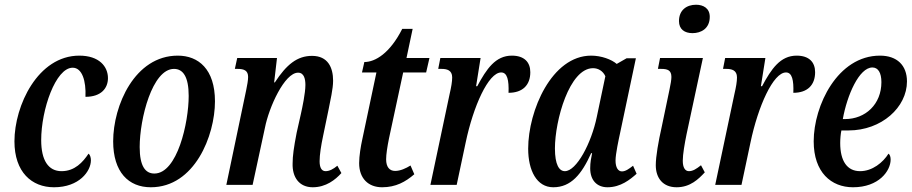

<svg xmlns="http://www.w3.org/2000/svg" viewBox="-20 -781 3851 811"><path d="M208 10C315 10 364 -58 364 -104C364 -116 360 -128 354 -132C330 -96 296 -58 240 -58C184 -58 154 -104 154 -189C154 -318 215 -495 287 -495C327 -495 344 -439 341 -372C408 -372 436 -409 436 -451C436 -500 399 -546 315 -546C140 -546 41 -335 41 -184C41 -54 114 10 208 10Z M617 10C802 10 888 -208 888 -353C888 -489 818 -546 731 -546C549 -546 458 -335 458 -184C458 -54 523 10 617 10ZM632 -48C594 -48 570 -79 570 -160C570 -279 623 -490 715 -490C753 -490 777 -457 777 -376C777 -263 729 -48 632 -48Z M1301 10C1357 10 1397 -22 1422 -50L1405 -81C1387 -66 1371 -58 1355 -58C1338 -58 1330 -74 1330 -100C1330 -127 1336 -166 1345 -208L1368 -319C1375 -356 1387 -405 1387 -440C1387 -496 1365 -545 1298 -545C1235 -545 1190 -508 1141 -433H1138L1150 -536H982L972 -490H984C1011 -490 1028 -483 1028 -456C1028 -441 1024 -421 1020 -401L936 0H1047L1099 -241C1116 -328 1182 -474 1239 -474C1265 -474 1270 -446 1270 -422C1270 -388 1257 -327 1251 -300L1233 -220C1221 -158 1216 -122 1216 -91C1214 -32 1244 10 1301 10Z M1594 10C1652 10 1693 -13 1730 -45L1714 -82C1695 -70 1671 -59 1649 -59C1625 -59 1611 -76 1611 -108C1611 -129 1616 -161 1623 -196L1683 -475H1780L1794 -536H1697L1723 -659H1679C1627 -556 1565 -519 1519 -519L1509 -475H1570L1510 -191C1504 -164 1497 -122 1497 -92C1497 -27 1536 10 1594 10Z M1798 0H1909L1947 -179C1979 -332 2043 -475 2097 -475C2123 -475 2130 -442 2128 -389C2188 -389 2220 -422 2220 -476C2220 -518 2195 -546 2142 -546C2073 -546 2035 -490 1996 -417H1991L2010 -536H1840L1831 -490H1845C1867 -490 1890 -485 1890 -454C1890 -436 1886 -413 1879 -383Z M2317 10C2392 10 2437 -45 2477 -134H2481C2477 -113 2473 -96 2473 -70C2473 -19 2502 10 2546 10C2602 10 2642 -23 2669 -47L2654 -81C2636 -67 2622 -57 2607 -57C2591 -57 2580 -73 2580 -103C2580 -131 2594 -195 2599 -218L2666 -535H2627L2585 -511C2563 -530 2520 -546 2477 -546C2311 -546 2211 -314 2211 -153C2211 -61 2247 10 2317 10ZM2366 -58C2342 -58 2324 -85 2324 -154C2324 -272 2385 -493 2485 -493C2507 -493 2527 -481 2537 -459L2501 -288C2478 -176 2415 -58 2366 -58Z M2905 -641C2941 -641 2978 -660 2978 -710C2978 -746 2951 -761 2920 -761C2881 -761 2848 -739 2848 -692C2848 -657 2872 -641 2905 -641ZM2838 10C2896 10 2931 -25 2957 -53L2941 -83C2922 -68 2907 -58 2890 -58C2874 -58 2864 -73 2864 -102C2864 -129 2872 -175 2880 -214L2949 -536H2768L2759 -490H2773C2800 -490 2816 -484 2816 -456C2816 -445 2813 -426 2808 -403L2775 -245C2761 -183 2750 -120 2750 -83C2750 -29 2780 10 2838 10Z M3001 0H3112L3150 -179C3182 -332 3246 -475 3300 -475C3326 -475 3333 -442 3331 -389C3391 -389 3423 -422 3423 -476C3423 -518 3398 -546 3345 -546C3276 -546 3238 -490 3199 -417H3194L3213 -536H3043L3034 -490H3048C3070 -490 3093 -485 3093 -454C3093 -436 3089 -413 3082 -383Z M3583 10C3692 10 3742 -59 3742 -107C3742 -118 3739 -128 3733 -132C3710 -95 3665 -58 3613 -58C3558 -58 3529 -101 3529 -177C3529 -195 3531 -216 3534 -230H3564C3704 -230 3811 -328 3811 -437C3811 -505 3769 -546 3697 -546C3518 -546 3417 -335 3417 -184C3417 -53 3491 10 3583 10ZM3540 -278C3558 -379 3609 -496 3665 -496C3689 -496 3703 -474 3703 -434C3703 -341 3636 -278 3549 -278Z"/></svg>

Font: Noto Serif Condensed Semi
Style: Italic
Weight: 600
Width: 3
Italic angle: -12°
Designer: Monotype Design Team
Foundry: Monotype Imaging Inc.
Version: Version 1.901